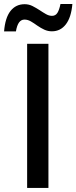

<svg xmlns="http://www.w3.org/2000/svg" viewBox="-48 -931 378 951"><path d="M191.9 0H86.4V-713.9H191.9ZM-27.8 -775.4Q-22.5 -842.8 3.9 -876.5Q30.3 -910.2 74.2 -910.2Q95.2 -910.2 113.3 -900.9Q131.3 -891.6 147.9 -880.9Q164.6 -869.6 179.7 -861.1Q194.8 -852.5 209.5 -852.5Q227.1 -852.5 236.3 -867.2Q245.6 -881.8 251.5 -911.1H310.5Q304.7 -844.7 278.1 -810.3Q251.5 -775.9 209 -775.9Q189.5 -775.9 171.9 -783.9Q154.3 -792 136.7 -804.2Q120.6 -815.9 105 -825Q89.4 -834 73.2 -834Q57.1 -834 46.6 -820.1Q36.1 -806.2 30.8 -775.4Z"/></svg>

Font: Open Sans
Style: Regular
Weight: 600
Width: 3
Foundry: Ascender Corporation
Version: Version 1.000